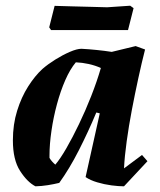

<svg xmlns="http://www.w3.org/2000/svg" viewBox="-20 -643 564 675"><path d="M104.6 12Q75.9 -2.8 50.6 -42.1Q25.3 -81.3 25.3 -149.5Q25.3 -206 40.3 -253.8Q55.2 -301.7 79.1 -339.2Q103 -376.7 129.2 -400.6Q148.4 -417.3 174.3 -433.5Q200.2 -449.7 225.4 -460.6Q250.7 -471.5 266.4 -471.5Q292.9 -470.1 319.9 -467.3Q346.9 -464.6 372.8 -460.6L456.9 -481L490 -469Q478.3 -423.3 466.4 -368.6Q454.5 -313.9 443.6 -256.8Q432.7 -199.6 425.4 -146.4Q418 -93.2 416 -51.1L479.3 -98.2L498.4 -76.3L415.9 12Q397.3 12 371.8 8.7Q346.3 5.3 321.9 -2Q297.4 -9.2 280.9 -20.5L330.8 -244.5L318.6 -247.5Q304.8 -214.2 289.1 -180.4Q273.4 -146.5 257 -114.3Q240.6 -82 223.1 -53Q205.6 -24 188.3 0Q169.6 4.5 148 8Q126.4 11.5 104.6 12ZM174.5 -64.2Q191.8 -84.5 213.4 -121.9Q235 -159.3 257.8 -206.8Q280.7 -254.3 300.7 -305.4Q320.8 -356.5 334.6 -403.9Q314.9 -412.9 291.8 -418Q268.8 -423 246.6 -423.9Q226.4 -399.9 209.5 -361.3Q192.6 -322.7 180.2 -276.5Q167.7 -230.2 160.9 -183.1Q154 -136 154 -96.4Q154 -94.3 154 -92.3Q154 -90.3 154 -87.8Q157.6 -81.5 163.2 -75.2Q168.9 -68.9 174.5 -64.2ZM159.4 -537.4 153 -546.9 172 -622.4Q200.8 -621.4 235.3 -620.6Q269.8 -619.9 302.3 -618.9Q334.7 -617.9 356.6 -617.4L437.7 -622.9L449.6 -614.4L430.1 -537.4Z"/></svg>

Font: Labrada
Style: Italic
Weight: 400
Italic angle: -7°
Designer: Mercedes Jáuregui
Foundry: Omnibus-Type Team
Version: Version 1.000